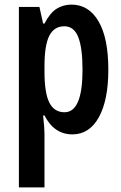

<svg xmlns="http://www.w3.org/2000/svg" viewBox="-20 -573 526 833"><path d="M290 -553Q365 -553 407.5 -480.5Q450 -408 450 -271Q450 -139 409 -64.5Q368 10 294 10Q215 10 173 -72H167Q173 -17 173 6V240H62V-543H151L167 -471H173Q197 -517 225.5 -535Q254 -553 290 -553ZM259 -459Q215 -459 194 -418Q173 -377 173 -286V-262Q173 -170 194 -128Q215 -86 260 -86Q338 -86 338 -270Q338 -365 319.5 -412Q301 -459 259 -459Z"/></svg>

Font: Noto Sans Gurmukhi ExtraCondensed SemiBold
Style: Regular
Weight: 600
Width: 2
Designer: Jelle Bosma - Monotype Design Team
Foundry: Monotype Imaging Inc.
Version: Version 2.004; ttfautohint (v1.8.4.7-5d5b)